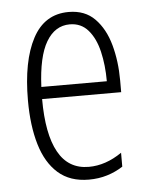

<svg xmlns="http://www.w3.org/2000/svg" viewBox="-45 -579 484 626"><g transform="rotate(-5 197.0 -266.0)"><path d="M202.6 -540.5Q255.9 -540.5 288.3 -507.3Q320.8 -474.1 335.7 -420.2Q350.6 -366.2 350.6 -303.7V-265.1H91.8Q91.8 -150.4 124.8 -91.1Q157.7 -31.7 224.6 -31.7Q279.8 -31.7 333 -68.4V-22.9Q309.1 -7.3 281.2 1.2Q253.4 9.8 221.2 9.8Q159.7 9.8 120.8 -24.4Q82 -58.6 63.7 -120.4Q45.4 -182.1 45.4 -264.6Q45.4 -393.1 84.5 -466.8Q123.5 -540.5 202.6 -540.5ZM202.6 -500Q154.3 -500 125.7 -451.9Q97.2 -403.8 92.8 -304.7H307.1Q307.1 -357.4 296.6 -401.9Q286.1 -446.3 262.9 -473.1Q239.7 -500 202.6 -500Z"/></g></svg>

Font: Open Sans Condensed Light
Style: Regular
Weight: 300
Width: 3
Designer: Monotype Design Team
Foundry: Monotype Imaging Inc.
Version: Version 3.003; ttfautohint (v1.8.4)